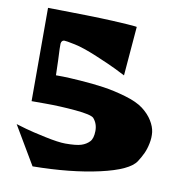

<svg xmlns="http://www.w3.org/2000/svg" viewBox="-80 -774 806 856"><g transform="rotate(10 323.5 -346.0)"><path d="M68.8 -277.8V-700.2Q268.6 -697.8 359.9 -693.4Q400.4 -691.4 428.7 -689.5Q457 -687.5 464.8 -686.5L473.1 -685.1L454.6 -462.4Q437.5 -471.2 409.4 -485.1Q381.3 -499 317.1 -525.9Q252.9 -552.7 214.8 -560.5Q172.4 -569.3 165.5 -568.8Q153.3 -567.9 151.4 -552.7Q150.4 -543.9 153.8 -477.1Q155.3 -442.4 155.8 -410.2Q168 -410.2 188.7 -409.9Q209.5 -409.7 266.6 -405.8Q323.7 -401.9 372.8 -394.8Q421.9 -387.7 475.3 -372.1Q528.8 -356.4 557.6 -334.5Q586.9 -312 603 -285.6Q619.1 -259.3 622.1 -235.1Q625 -210.9 619.6 -184.3Q614.3 -157.7 605 -137.7Q595.7 -117.7 582.5 -97.2Q553.7 -52.2 424.8 -23.2Q295.9 5.9 123.5 7.8L21 -165.5Q38.6 -160.2 66.7 -152.1Q94.7 -144 156.2 -130.9Q217.8 -117.7 249.5 -117.7Q298.8 -117.7 321.3 -125Q343.8 -132.3 357.9 -147.5Q371.6 -162.1 372.1 -195.6Q372.6 -229 352.1 -252.4Q338.9 -265.1 268.1 -271.5Q197.3 -277.8 132.8 -277.8Z"/></g></svg>

Font: Some Time Later
Style: Regular
Weight: 400
Version: Version 003.300